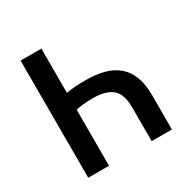

<svg xmlns="http://www.w3.org/2000/svg" viewBox="-150 -791 913 928"><g transform="rotate(-30 307.0 -327.0)"><path d="M83 0V-654H199V-407Q222 -411 247 -413Q272 -415 308 -415Q365 -415 409.5 -403Q454 -391 485.5 -364.5Q517 -338 533.5 -295Q550 -252 550 -189V0H437V-189Q437 -263 401.5 -292.5Q366 -322 296 -322Q264 -322 240.5 -319.5Q217 -317 199 -313V0Z"/></g></svg>

Font: Giro Semibold
Style: Regular
Weight: 600
Designer: Paul D. Hunt
Foundry: Adobe Systems Incorporated
Version: Version 1.000;PS 1.0;hotconv 1.0.88;makeotf.lib2.5.647800